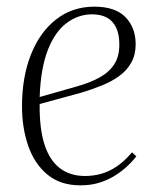

<svg xmlns="http://www.w3.org/2000/svg" viewBox="-20 -542 470 576"><path d="M263 -522Q326 -522 356.5 -490.5Q387 -459 387 -409Q387 -378 374 -354.5Q361 -331 338.5 -314.5Q316 -298 286.5 -286Q257 -274 224 -264L99 -230Q98 -158 113 -110Q128 -62 159 -38Q190 -14 235 -14Q260 -14 283.5 -20.5Q307 -27 330 -42.5Q353 -58 376 -85L389 -73Q375 -55 357.5 -39.5Q340 -24 319.5 -12Q299 0 275 7Q251 14 221 14Q161 14 122 -18.5Q83 -51 64.5 -105Q46 -159 46 -223Q46 -310 72.5 -377.5Q99 -445 148 -483.5Q197 -522 263 -522ZM338 -408Q338 -439 328.5 -459Q319 -479 301 -489Q283 -499 256 -499Q215 -499 180 -473Q145 -447 123.5 -392Q102 -337 99 -251L208 -282Q251 -294 279.5 -310Q308 -326 323 -349.5Q338 -373 338 -408Z"/></svg>

Font: Literata 60pt ExtraLight
Style: Italic
Weight: 250
Italic angle: -2°
Designer: Latin by Veronika Burian and Jose Scaglione. Greek by Irene Vlachou. Cyrillic by Vera Evstafieva
Foundry: TypeTogether
Version: Version 3.103;gftools[0.9.29]